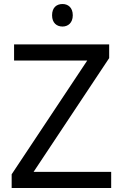

<svg xmlns="http://www.w3.org/2000/svg" viewBox="-20 -935 612 955"><path d="M291 -915C262 -915 239 -898 239 -859C239 -821 262 -803 291 -803C318 -803 342 -821 342 -859C342 -898 318 -915 291 -915ZM533 0V-80H147L523 -646V-714H50V-634H414L38 -68V0Z"/></svg>

Font: Noto Sans Runic
Style: Regular
Weight: 400
Designer: Monotype Design Team
Foundry: Monotype Imaging Inc.
Version: Version 2.002